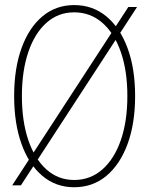

<svg xmlns="http://www.w3.org/2000/svg" viewBox="-20 -748 602 775"><path d="M279.3 7.8Q205.6 7.8 151.1 -38.1Q96.7 -84 66.9 -166.7Q37.1 -249.5 37.1 -360.4Q37.1 -471.2 66.9 -553.7Q96.7 -636.2 151.1 -681.9Q205.6 -727.5 279.3 -727.5Q354.5 -727.5 409.7 -681.6Q464.8 -635.7 495.1 -553.2Q525.4 -470.7 525.4 -360.4Q525.4 -250 495.1 -167.2Q464.8 -84.5 409.7 -38.3Q354.5 7.8 279.3 7.8ZM279.3 -21.5Q344.7 -21.5 393.1 -64Q441.4 -106.4 467.8 -182.6Q494.1 -258.8 494.1 -360.4Q494.1 -461.9 467.8 -537.8Q441.4 -613.8 393.1 -656Q344.7 -698.2 279.3 -698.2Q214.8 -698.2 167.5 -656Q120.1 -613.8 94.2 -537.6Q68.4 -461.4 68.4 -360.4Q68.4 -258.8 94.2 -182.6Q120.1 -106.4 167.5 -64Q214.8 -21.5 279.3 -21.5ZM29.3 0 498 -719.7H533.2L64.5 0Z"/></svg>

Font: Reddit Mono ExtraLight
Style: Regular
Weight: 250
Monospace: yes
Designer: Stephen Hutchings
Foundry: Reddit
Version: Version 1.014